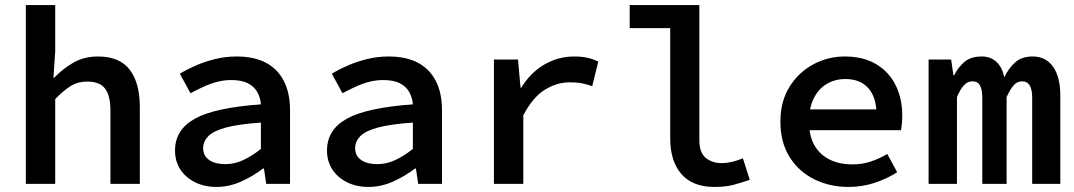

<svg xmlns="http://www.w3.org/2000/svg" viewBox="-20 -726 4240 758"><path d="M82 0V-706H198V-524L191 -419H194Q226 -453 268.5 -478Q311 -503 367 -503Q452 -503 492 -451Q532 -399 532 -304V0H416V-289Q416 -348 395 -376Q374 -404 324 -404Q288 -404 260 -387Q232 -370 198 -335V0Z M835 12Q787 12 750 -6.5Q713 -25 692 -57Q671 -89 671 -132Q671 -214 749.5 -257.5Q828 -301 1010 -314Q1008 -341 995.5 -363Q983 -385 958 -397.5Q933 -410 893 -410Q865 -410 838 -403Q811 -396 784.5 -384Q758 -372 732 -358L690 -435Q720 -453 756 -468.5Q792 -484 832 -493.5Q872 -503 914 -503Q983 -503 1029.5 -478.5Q1076 -454 1100.5 -406.5Q1125 -359 1125 -291V0H1031L1022 -61H1019Q980 -31 932.5 -9.5Q885 12 835 12ZM870 -78Q907 -78 941.5 -94.5Q976 -111 1010 -138V-242Q922 -236 872 -222.5Q822 -209 802 -188Q782 -167 782 -141Q782 -119 794 -105Q806 -91 825.5 -84.5Q845 -78 870 -78Z M1435 12Q1387 12 1350 -6.5Q1313 -25 1292 -57Q1271 -89 1271 -132Q1271 -214 1349.5 -257.5Q1428 -301 1610 -314Q1608 -341 1595.5 -363Q1583 -385 1558 -397.5Q1533 -410 1493 -410Q1465 -410 1438 -403Q1411 -396 1384.5 -384Q1358 -372 1332 -358L1290 -435Q1320 -453 1356 -468.5Q1392 -484 1432 -493.5Q1472 -503 1514 -503Q1583 -503 1629.5 -478.5Q1676 -454 1700.5 -406.5Q1725 -359 1725 -291V0H1631L1622 -61H1619Q1580 -31 1532.5 -9.5Q1485 12 1435 12ZM1470 -78Q1507 -78 1541.5 -94.5Q1576 -111 1610 -138V-242Q1522 -236 1472 -222.5Q1422 -209 1402 -188Q1382 -167 1382 -141Q1382 -119 1394 -105Q1406 -91 1425.5 -84.5Q1445 -78 1470 -78Z M1930 0V-491H2025L2035 -380H2038Q2075 -440 2129.5 -471.5Q2184 -503 2247 -503Q2277 -503 2299 -498Q2321 -493 2342 -483L2318 -386Q2294 -394 2275.5 -397.5Q2257 -401 2229 -401Q2179 -401 2131.5 -372Q2084 -343 2046 -271V0Z M2800 12Q2715 12 2670.5 -38.5Q2626 -89 2626 -179V-615H2466V-706H2741V-173Q2741 -123 2766.5 -102.5Q2792 -82 2829 -82Q2848 -82 2868 -86.5Q2888 -91 2913 -101L2940 -16Q2905 -4 2874.5 4Q2844 12 2800 12Z M3330 12Q3255 12 3194 -18.5Q3133 -49 3097 -106.5Q3061 -164 3061 -246Q3061 -326 3097 -383.5Q3133 -441 3191 -472Q3249 -503 3315 -503Q3388 -503 3438.5 -473Q3489 -443 3515.5 -390.5Q3542 -338 3542 -270Q3542 -253 3540.5 -237.5Q3539 -222 3537 -212H3144V-294H3463L3441 -268Q3441 -341 3408.5 -377.5Q3376 -414 3318 -414Q3277 -414 3244.5 -395Q3212 -376 3193 -338.5Q3174 -301 3174 -246Q3174 -189 3195.5 -152Q3217 -115 3255.5 -96Q3294 -77 3345 -77Q3384 -77 3417 -88Q3450 -99 3483 -118L3522 -46Q3483 -21 3434 -4.5Q3385 12 3330 12Z M3646 0V-491H3735L3744 -429H3747Q3763 -461 3788 -482Q3813 -503 3856 -503Q3890 -503 3913 -482.5Q3936 -462 3945 -421Q3962 -457 3988 -480Q4014 -503 4057 -503Q4109 -503 4137.5 -462.5Q4166 -422 4166 -348V0H4055V-340Q4055 -405 4016 -405Q3996 -405 3982.5 -390Q3969 -375 3954 -343V0H3858V-340Q3858 -372 3849 -388.5Q3840 -405 3819 -405Q3800 -405 3786 -390Q3772 -375 3758 -343V0Z"/></svg>

Font: Source Code Pro SemiBold
Style: Regular
Weight: 600
Monospace: yes
Designer: Paul D. Hunt, Teo Tuominen
Foundry: Adobe Systems Incorporated
Version: Version 1.018;hotconv 1.0.116;makeotfexe 2.5.65601